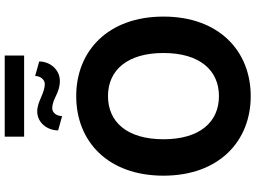

<svg xmlns="http://www.w3.org/2000/svg" viewBox="-156 -928 1093 822"><g transform="rotate(-90 391.0 -516.5)"><path d="M731.5 -363.6C731.5 -601.6 583.8 -737.2 391 -737.2C197.1 -737.2 50.4 -601.6 50.4 -363.6C50.4 -126.8 197.1 9.9 391 9.9C583.8 9.9 731.5 -125.7 731.5 -363.6ZM575.6 -363.6C575.6 -209.5 502.5 -126.1 391 -126.1C279.1 -126.1 206.3 -209.5 206.3 -363.6C206.3 -517.8 279.1 -601.2 391 -601.2C502.5 -601.2 575.6 -517.8 575.6 -363.6ZM564.6 -1043.3H217.3V-960.2H564.6ZM477.3 -913C476.9 -889.9 460.9 -871.8 443.2 -871.8C402 -871.8 369 -904.1 325.3 -904.1C277.3 -904.1 244 -860.8 244.3 -814.6L305.4 -797.6C305.4 -820.3 320 -839.8 338.1 -839.8C381 -839.8 402.3 -807.2 456 -807.2C504.3 -807.2 539.1 -849.1 539.4 -895.6Z"/></g></svg>

Font: Karasuma Gothic
Style: Bold
Weight: 700
Designer: Rasmus Andersson / Ryoko Nishizuka
Foundry: Genbu
Version: Version 1.00